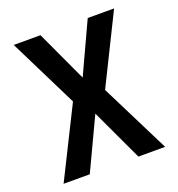

<svg xmlns="http://www.w3.org/2000/svg" viewBox="-129 -817 858 924"><g transform="rotate(-20 300.0 -355.0)"><path d="M40 0 218 -357 43 -710H180L301 -449L422 -710H557L382 -356L560 0H423L299 -265L174 0Z"/></g></svg>

Font: Geist Mono SemiBold
Style: Regular
Weight: 600
Monospace: yes
Designer: Basement.studio, Andrés Briganti, Mateo Zaragoza
Foundry: Basement.studio, Vercel, Andrés Briganti, Guido Ferreyra, Mateo Zaragoza
Version: Version 1.500; ttfautohint (v1.8.4.7-5d5b)